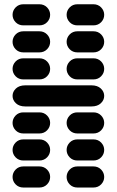

<svg xmlns="http://www.w3.org/2000/svg" viewBox="-20 -881 540 888"><path d="M87.9 -13.7H162.1Q183.6 -13.7 197.8 -28.3Q211.9 -43 211.9 -62.5Q211.9 -82 197.8 -96.7Q183.6 -111.3 162.1 -111.3H87.9Q66.4 -111.3 52.2 -96.7Q38.1 -82 38.1 -62.5Q38.1 -43 52.2 -28.3Q66.4 -13.7 87.9 -13.7ZM337.9 -13.7H412.1Q433.6 -13.7 447.8 -28.3Q461.9 -43 461.9 -62.5Q461.9 -82 447.8 -96.7Q433.6 -111.3 412.1 -111.3H337.9Q316.4 -111.3 302.2 -96.7Q288.1 -82 288.1 -62.5Q288.1 -43 302.2 -28.3Q316.4 -13.7 337.9 -13.7ZM87.9 -138.7H162.1Q183.6 -138.7 197.8 -153.3Q211.9 -168 211.9 -187.5Q211.9 -207 197.8 -221.7Q183.6 -236.3 162.1 -236.3H87.9Q66.4 -236.3 52.2 -221.7Q38.1 -207 38.1 -187.5Q38.1 -168 52.2 -153.3Q66.4 -138.7 87.9 -138.7ZM337.9 -138.7H412.1Q433.6 -138.7 447.8 -153.3Q461.9 -168 461.9 -187.5Q461.9 -207 447.8 -221.7Q433.6 -236.3 412.1 -236.3H337.9Q316.4 -236.3 302.2 -221.7Q288.1 -207 288.1 -187.5Q288.1 -168 302.2 -153.3Q316.4 -138.7 337.9 -138.7ZM87.9 -263.7H162.1Q183.6 -263.7 197.8 -278.3Q211.9 -293 211.9 -312.5Q211.9 -332 197.8 -346.7Q183.6 -361.3 162.1 -361.3H87.9Q66.4 -361.3 52.2 -346.7Q38.1 -332 38.1 -312.5Q38.1 -293 52.2 -278.3Q66.4 -263.7 87.9 -263.7ZM337.9 -263.7H412.1Q433.6 -263.7 447.8 -278.3Q461.9 -293 461.9 -312.5Q461.9 -332 447.8 -346.7Q433.6 -361.3 412.1 -361.3H337.9Q316.4 -361.3 302.2 -346.7Q288.1 -332 288.1 -312.5Q288.1 -293 302.2 -278.3Q316.4 -263.7 337.9 -263.7ZM96.7 -388.7H403.3Q430.7 -388.7 446.3 -403.3Q461.9 -418 461.9 -437.5Q461.9 -457 446.3 -471.7Q430.7 -486.3 403.3 -486.3H96.7Q69.3 -486.3 53.7 -471.7Q38.1 -457 38.1 -437.5Q38.1 -418 53.7 -403.3Q69.3 -388.7 96.7 -388.7ZM87.9 -513.7H162.1Q183.6 -513.7 197.8 -528.3Q211.9 -543 211.9 -562.5Q211.9 -582 197.8 -596.7Q183.6 -611.3 162.1 -611.3H87.9Q66.4 -611.3 52.2 -596.7Q38.1 -582 38.1 -562.5Q38.1 -543 52.2 -528.3Q66.4 -513.7 87.9 -513.7ZM337.9 -513.7H412.1Q433.6 -513.7 447.8 -528.3Q461.9 -543 461.9 -562.5Q461.9 -582 447.8 -596.7Q433.6 -611.3 412.1 -611.3H337.9Q316.4 -611.3 302.2 -596.7Q288.1 -582 288.1 -562.5Q288.1 -543 302.2 -528.3Q316.4 -513.7 337.9 -513.7ZM87.9 -638.7H162.1Q183.6 -638.7 197.8 -653.3Q211.9 -668 211.9 -687.5Q211.9 -707 197.8 -721.7Q183.6 -736.3 162.1 -736.3H87.9Q66.4 -736.3 52.2 -721.7Q38.1 -707 38.1 -687.5Q38.1 -668 52.2 -653.3Q66.4 -638.7 87.9 -638.7ZM337.9 -638.7H412.1Q433.6 -638.7 447.8 -653.3Q461.9 -668 461.9 -687.5Q461.9 -707 447.8 -721.7Q433.6 -736.3 412.1 -736.3H337.9Q316.4 -736.3 302.2 -721.7Q288.1 -707 288.1 -687.5Q288.1 -668 302.2 -653.3Q316.4 -638.7 337.9 -638.7ZM87.9 -763.7H162.1Q183.6 -763.7 197.8 -778.3Q211.9 -793 211.9 -812.5Q211.9 -832 197.8 -846.7Q183.6 -861.3 162.1 -861.3H87.9Q66.4 -861.3 52.2 -846.7Q38.1 -832 38.1 -812.5Q38.1 -793 52.2 -778.3Q66.4 -763.7 87.9 -763.7ZM337.9 -763.7H412.1Q433.6 -763.7 447.8 -778.3Q461.9 -793 461.9 -812.5Q461.9 -832 447.8 -846.7Q433.6 -861.3 412.1 -861.3H337.9Q316.4 -861.3 302.2 -846.7Q288.1 -832 288.1 -812.5Q288.1 -793 302.2 -778.3Q316.4 -763.7 337.9 -763.7Z"/></svg>

Font: Workbench
Style: Regular
Weight: 400
Designer: Jens Kutilek
Foundry: Jens Kutilek
Version: Version 2.001